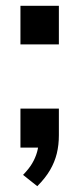

<svg xmlns="http://www.w3.org/2000/svg" viewBox="-20 -509 272 662"><path d="M108.5 133 59.5 94Q80 73 91 54.2Q102 35.5 107.8 15.2Q113.5 -5 113.5 -26.5L142.5 0H50.5V-134.5H183V-42.5Q183 -9 175.8 20.5Q168.5 50 152.5 77.5Q136.5 105 108.5 133ZM50.5 -356V-489H183V-356Z"/></svg>

Font: Nunito Sans 12pt ExtraLight SemiCondensed
Style: Regular
Weight: 200
Width: 4
Version: Version 3.101;gftools[0.9.27]